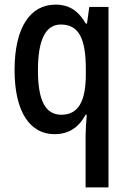

<svg xmlns="http://www.w3.org/2000/svg" viewBox="-20 -570 557 830"><path d="M350 18V240H449V-540H366L356 -468H351C320 -522 280 -550 220 -550C111 -550 43 -452 43 -267C43 -87 109 10 216 10C278 10 321 -20 350 -74H355C352 -37 350 -5 350 18ZM245 -74C176 -74 144 -136 144 -266C144 -394 175 -464 243 -464C321 -464 351 -403 351 -271V-248C351 -131 318 -74 245 -74Z"/></svg>

Font: Noto Sans Gurmukhi UI Condensed Medium
Style: Regular
Weight: 500
Width: 3
Designer: Jelle Bosma - Monotype Design Team
Foundry: Monotype Imaging Inc.
Version: Version 2.004